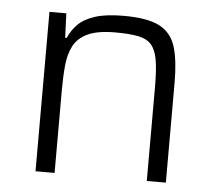

<svg xmlns="http://www.w3.org/2000/svg" viewBox="-43 -565 687 612"><g transform="rotate(5 300.5 -259.0)"><path d="M92 0V-510H146L149 -432H154Q164 -456 183 -475.5Q202 -495 237 -506.5Q272 -518 329 -518Q407 -518 445 -497.5Q483 -477 496 -433.5Q509 -390 509 -320V0H448V-301Q448 -355 442.5 -387Q437 -419 422.5 -435.5Q408 -452 380 -457.5Q352 -463 307 -463Q251 -463 219.5 -448.5Q188 -434 174 -407.5Q160 -381 156.5 -344.5Q153 -308 153 -264V0Z"/></g></svg>

Font: Saira Light
Style: Regular
Weight: 300
Designer: Hector Gatti with collaboration of the Omnibus-Type team
Foundry: Omnibus-Type
Version: Version 1.100; ttfautohint (v1.8.3)